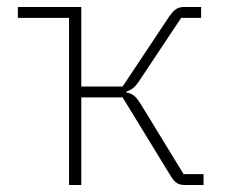

<svg xmlns="http://www.w3.org/2000/svg" viewBox="-20 -528 644 548"><path d="M177 -477H31V-508H212V-281H330L463 -481C478 -502 487 -508 506 -508H554V-477H497L382 -304C366 -279 357 -272 341 -267V-264C360 -260 367 -255 386 -224L504 -31H561V0H508C489 0 479 -6 467 -26L330 -250H212V0H177Z"/></svg>

Font: Plexus Sans ExtraLight
Style: Regular
Weight: 250
Version: Version 2.001;PS 002.001;hotconv 1.0.70;makeotf.lib2.5.58329